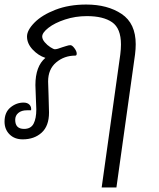

<svg xmlns="http://www.w3.org/2000/svg" viewBox="-51 -606 701 846"><path d="M479 -366Q482 -390 482 -410Q482 -481 443 -508Q404 -535 332 -535Q281 -535 235.5 -520Q190 -505 162.5 -483.5Q135 -462 135 -445Q135 -433 146 -420Q157 -407 171 -398Q185 -389 191 -389Q201 -389 224 -398Q228 -399 240 -403Q252 -407 259 -407Q267 -407 277 -393.5Q287 -380 287 -370Q287 -361 281 -361Q232 -361 196.5 -331Q161 -301 161 -247L163 -185L165 -110Q165 -51 132.5 -21.5Q100 8 49 8Q13 8 -9 -14Q-31 -36 -31 -70Q-31 -111 -5 -132.5Q21 -154 53 -154Q70 -154 79 -144.5Q88 -135 86 -120H67Q44 -120 30 -108.5Q16 -97 16 -78Q16 -38 55 -38Q85 -38 97 -61Q109 -84 109 -124Q109 -139 107 -175Q105 -213 105 -231Q105 -314 149 -351Q118 -361 93 -387.5Q68 -414 68 -445Q68 -473 101 -506.5Q134 -540 193.5 -563Q253 -586 329 -586Q423 -586 485 -544.5Q547 -503 547 -411Q547 -390 544 -366L462 220H397Z"/></svg>

Font: Krub
Style: Italic
Weight: 400
Italic angle: -8°
Designer: Ekaluck Peanpanawate
Foundry: Cadson Demak Co.,Ltd.
Version: Version 1.000; ttfautohint (v1.6)